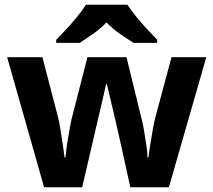

<svg xmlns="http://www.w3.org/2000/svg" viewBox="-20 -786 896 806"><path d="M485 -191Q481 -208 473.5 -241.5Q466 -275 457 -313.5Q448 -352 440 -384.5Q432 -417 429 -432H425Q422 -417 414.5 -384.5Q407 -352 398 -313.5Q389 -275 381 -241Q373 -207 369 -189L325 0H165L10 -546H158L221 -304Q228 -279 233.5 -244Q239 -209 244 -176.5Q249 -144 251 -125H255Q256 -139 259 -162.5Q262 -186 266.5 -211Q271 -236 274.5 -256.5Q278 -277 280 -284L347 -546H511L575 -284Q579 -270 584.5 -239Q590 -208 594.5 -176Q599 -144 599 -125H603Q605 -142 610 -174.5Q615 -207 621.5 -243Q628 -279 635 -304L700 -546H846L689 0H527ZM515 -766Q529 -744 551.5 -716.5Q574 -689 598 -663Q622 -637 640 -619V-606H541Q515 -622 484 -643.5Q453 -665 427 -692Q401 -665 371 -644Q341 -623 315 -606H216V-619Q235 -638 258.5 -663.5Q282 -689 304.5 -716.5Q327 -744 341 -766Z"/></svg>

Font: Noto Sans Bassa Vah
Style: Regular
Weight: 400
Designer: Monotype Design Team
Foundry: Monotype Imaging Inc.
Version: Version 2.002